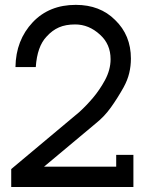

<svg xmlns="http://www.w3.org/2000/svg" viewBox="-20 -750 587 770"><path d="M298.5 -301Q327.5 -327.5 353.8 -358.8Q380 -390 401 -428.5Q423.5 -470.5 423.5 -512.5Q423.5 -573 381 -611Q336.5 -652 281.5 -652Q243.5 -652 216.5 -640.2Q189.5 -628.5 167 -603.5Q129 -564 123.5 -481H42Q43.5 -589 111.5 -661Q177.5 -730.5 284 -730.5Q381 -730.5 441.5 -670Q505 -609 505 -515Q505 -485 498.2 -456.8Q491.5 -428.5 475.5 -399.5Q450.5 -355 424.5 -318.8Q398.5 -282.5 364 -255L156.5 -81.5H446V-129H515V0H25V-72L298.5 -301Z"/></svg>

Font: MM Phetkon
Style: Regular
Weight: 400
Designer: Khon Soe Zaw Thu
Version: Version 1.00 July 15, 2016, initial release